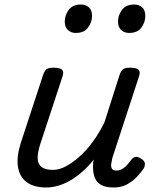

<svg xmlns="http://www.w3.org/2000/svg" viewBox="-20 -815 687 851"><path d="M184 16Q130 16 98 -8Q66 -32 59.5 -76.5Q53 -121 72 -181L171 -483Q178 -503 187.5 -509Q197 -515 216 -515Q247 -515 255.5 -505.5Q264 -496 257 -476L158 -175Q146 -137 147 -112Q148 -87 164.5 -74.5Q181 -62 215 -62Q242 -62 271.5 -77.5Q301 -93 332 -120.5Q363 -148 391.5 -187Q420 -226 443 -273L510 -483Q517 -503 526.5 -509Q536 -515 555 -515Q586 -515 594.5 -505.5Q603 -496 596 -476L478 -115Q475 -102 473 -89Q471 -76 476 -67.5Q481 -59 496 -59Q509 -59 521.5 -66Q534 -73 544 -84.5Q554 -96 562 -107Q568 -116 579 -119Q590 -122 605 -112Q621 -102 622 -91.5Q623 -81 618 -70Q607 -53 588 -32.5Q569 -12 543.5 2Q518 16 485 16Q452 16 433 7Q414 -2 405 -18Q396 -34 393.5 -54Q391 -74 393 -96L396 -108Q372 -78 346 -55Q320 -32 293 -16Q266 0 238.5 8Q211 16 184 16ZM315 -669Q295 -669 281 -682Q267 -695 267 -720Q267 -747 284.5 -771Q302 -795 339 -795Q360 -795 374 -782.5Q388 -770 388 -744Q388 -717 370.5 -693Q353 -669 315 -669ZM552 -669Q531 -669 517 -682Q503 -695 503 -720Q503 -747 520.5 -771Q538 -795 575 -795Q596 -795 610 -782.5Q624 -770 624 -744Q624 -717 607 -693Q590 -669 552 -669Z"/></svg>

Font: Playwrite DK Loopet
Style: Regular
Weight: 400
Designer: Veronika Burian, José Scaglione
Foundry: TypeTogether
Version: Version 1.002